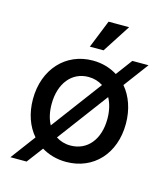

<svg xmlns="http://www.w3.org/2000/svg" viewBox="-117 -817 847 974"><g transform="rotate(15 307.0 -330.5)"><path d="M29 66H114L178 -19C214 3 258 16 307 16C451 16 551 -92 551 -249C551 -324 528 -389 488 -436L585 -566H500L436 -480C399 -503 356 -516 307 -516C164 -516 63 -405 63 -249C63 -174 86 -110 126 -64ZM307 -70C278 -70 253 -78 231 -92L429 -357C445 -328 454 -291 454 -249C454 -141 396 -70 307 -70ZM273 -580H345L440 -727H332ZM161 -249C161 -358 220 -430 307 -430C336 -430 361 -422 383 -408L185 -143C169 -172 161 -208 161 -249Z"/></g></svg>

Font: Uncut Sans Medium
Style: Regular
Weight: 500
Designer: Kasper Nordkvist
Foundry: UNCUT.wtf
Version: Version 1.304;Glyphs 3.2 (3246)